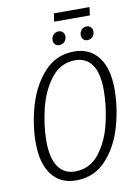

<svg xmlns="http://www.w3.org/2000/svg" viewBox="-100 -990 772 1066"><g transform="rotate(-10 286.0 -456.5)"><path d="M539 -452Q539 -345 508 -238.5Q477 -132 410 -60.5Q343 11 241 11Q154 11 105 -52.5Q56 -116 56 -233Q56 -337 87.5 -444Q119 -551 186 -623.5Q253 -696 354 -696Q441 -696 490 -632.5Q539 -569 539 -452ZM116 -231Q116 -136 149.5 -87.5Q183 -39 244 -39Q329 -39 381.5 -107Q434 -175 456.5 -271Q479 -367 479 -456Q479 -552 446 -599.5Q413 -647 351 -647Q269 -647 216 -579.5Q163 -512 139.5 -416Q116 -320 116 -231ZM247 -778Q247 -796 259 -808.5Q271 -821 288 -821Q303 -821 312 -811.5Q321 -802 321 -788Q321 -769 309 -757Q297 -745 280 -745Q265 -745 256 -754.5Q247 -764 247 -778ZM406 -778Q406 -797 417.5 -809Q429 -821 446 -821Q461 -821 470 -811.5Q479 -802 479 -788Q479 -769 467.5 -757Q456 -745 439 -745Q424 -745 415 -754.5Q406 -764 406 -778ZM475 -878H274L280 -924H481Z"/></g></svg>

Font: Fira Sans Extra Condensed Light
Style: Italic
Weight: 300
Width: 3
Italic angle: -8°
Designer: Carrois Corporate & Edenspiekermann AG
Foundry: Carrois Corporate GbR & Edenspiekermann AG
Version: Version 4.203